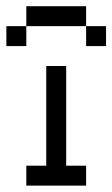

<svg xmlns="http://www.w3.org/2000/svg" viewBox="-20 -582 352 602"><path d="M62.5 -562.5V-500H250V-562.5ZM250 -500V-437.5H312.5V-500ZM62.5 -500H0V-437.5H62.5ZM125 -375V-62.5H62.5V0H250V-62.5H187.5V-375Z"/></svg>

Font: Medodica
Style: Regular
Weight: 400
Version: Version 001.000